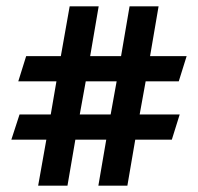

<svg xmlns="http://www.w3.org/2000/svg" viewBox="-20 -594 628 609"><path d="M423 -231H550L525 -151H409L384 -5H292L317 -151H219L194 -5H101L127 -151H16L42 -231H141L159 -336H38L63 -416H173L201 -574H293L266 -416H364L391 -574H483L456 -416H572L547 -336H442ZM331 -231 350 -336H252L233 -231Z"/></svg>

Font: Enriqueta SemiBold
Style: Regular
Weight: 600
Designer: Viviana Monsalve, Gustavo Ibarra
Foundry: 72Puntos
Version: Version 2.000